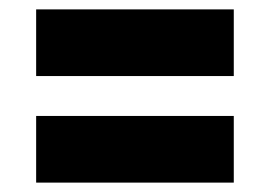

<svg xmlns="http://www.w3.org/2000/svg" viewBox="-20 -528 575 409"><path d="M57 -366V-508H478V-366ZM57 -139V-281H478V-139Z"/></svg>

Font: Bricolage Grotesque 12pt ExtraBold
Style: Regular
Weight: 800
Designer: Mathieu Triay
Foundry: Atelier Triay
Version: Version 1.001; ttfautohint (v1.8.4.7-5d5b);gftools[0.9.33.de